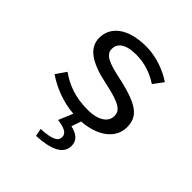

<svg xmlns="http://www.w3.org/2000/svg" viewBox="-225 -733 1150 1150"><g transform="rotate(45 350.0 -158.0)"><path d="M614 -156C614 -243 568 -290 380 -331C265 -355 217 -376 217 -425C217 -467 250 -504 346 -504C417 -504 482 -481 536 -445L583 -508C527 -547 440 -581 354 -581C197 -581 117 -511 117 -419C117 -334 190 -284 338 -253C490 -222 513 -193 513 -150C513 -103 467 -64 373 -64C269 -64 193 -93 127 -140L82 -75C145 -32 232 6 329 13L291 104C357 113 381 130 381 159C381 193 351 211 255 216L265 265C388 259 458 226 458 157C458 110 427 87 374 74L395 13C536 3 614 -69 614 -156Z"/></g></svg>

Font: Kawkab Mono Light
Style: Bold
Weight: 400
Monospace: yes
Designer: Abdullah Arif
Foundry: Abdullah Arif
Version: Version 1.000;PS 000.500;hotconv 1.0.88;makeotf.lib2.5.64775